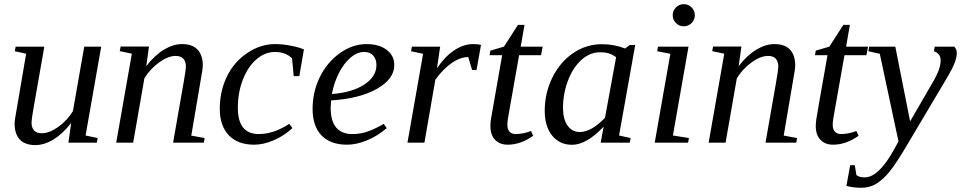

<svg xmlns="http://www.w3.org/2000/svg" viewBox="-20 -682 4595 918"><path d="M130.9 -94.2Q130.9 -72.3 142.6 -58.6Q154.3 -44.9 179.7 -44.9Q216.3 -44.9 258.8 -75.4Q301.3 -106 328.6 -150.4L382.8 -459H463.9L389.2 -34.2L446.8 -22L442.9 0H307.1L320.3 -94.2Q279.8 -42 235.8 -15.1Q191.9 11.7 148.9 11.7Q99.6 11.7 74.7 -14.9Q49.8 -41.5 49.8 -91.3Q49.8 -98.6 52.5 -117.4Q55.2 -136.2 105 -425.3L50.8 -437L54.7 -459H191.9L142.1 -175.3Q130.9 -113.8 130.9 -94.2Z M868.7 -365.2Q868.7 -387.2 856.9 -400.9Q845.2 -414.6 819.8 -414.6Q783.7 -414.6 741 -383.8Q698.2 -353 670.4 -307.6L616.7 0H535.6L610.4 -425.3L552.7 -437.5L556.6 -459.5H692.4L679.2 -365.7Q720.2 -418.5 764.2 -444.8Q808.1 -471.2 850.6 -471.2Q899.9 -471.2 924.8 -444.6Q949.7 -418 949.7 -368.2Q949.7 -361.3 947.8 -347.2Q945.8 -333 894.5 -33.7L958.5 -22L954.6 0H807.6L857.4 -284.2Q868.7 -346.2 868.7 -365.2Z M1377.9 -69.3Q1338.4 -32.7 1289.1 -11.5Q1239.7 9.8 1195.3 9.8Q1116.7 9.8 1073.7 -35.6Q1030.8 -81.1 1030.8 -161.1Q1030.8 -246.1 1064.9 -316.2Q1099.1 -386.2 1162.4 -428.7Q1225.6 -471.2 1294.9 -471.2Q1329.6 -471.2 1368.7 -463.9Q1407.7 -456.5 1433.1 -445.8L1411.1 -317.9H1384.3L1376.5 -402.8Q1345.7 -433.6 1294.4 -433.6Q1247.6 -433.6 1206.8 -398.9Q1166 -364.3 1141.6 -302.2Q1117.2 -240.2 1117.2 -166Q1117.2 -41 1217.8 -41Q1287.6 -41 1363.3 -89.8Z M1865.2 -371.1Q1865.2 -304.7 1783.2 -257.8Q1701.2 -210.9 1563 -201.7L1561 -166Q1561 -104 1587.2 -72.5Q1613.3 -41 1664.6 -41Q1708.5 -41 1745.6 -55.9Q1782.7 -70.8 1814.9 -89.8L1829.1 -69.3Q1784.2 -31.2 1734.1 -10.7Q1684.1 9.8 1639.2 9.8Q1560.1 9.8 1517.3 -34.4Q1474.6 -78.6 1474.6 -161.1Q1474.6 -242.7 1509 -313.2Q1543.5 -383.8 1604.5 -427.5Q1665.5 -471.2 1732.4 -471.2Q1792.5 -471.2 1828.9 -443.6Q1865.2 -416 1865.2 -371.1ZM1566.9 -232.4Q1663.6 -239.7 1721.7 -277.8Q1779.8 -315.9 1779.8 -371.1Q1779.8 -398.4 1764.9 -416Q1750 -433.6 1721.7 -433.6Q1687.5 -433.6 1655.3 -405.8Q1623 -377.9 1599.6 -331.1Q1576.2 -284.2 1566.9 -232.4Z M2241.2 -471.2Q2265.6 -471.2 2279.8 -467.3L2258.3 -347.2H2237.3L2218.8 -409.2Q2179.7 -409.2 2137.9 -379.4Q2096.2 -349.6 2061.5 -300.8L2009.3 0H1928.2L2002.9 -424.8L1945.3 -437L1949.2 -459H2084.5L2069.3 -355.5Q2106 -410.6 2151.1 -440.9Q2196.3 -471.2 2241.2 -471.2Z M2405.8 -85Q2405.8 -63 2416.7 -52Q2427.7 -41 2444.8 -41Q2480.5 -41 2519 -55.7L2529.3 -32.7Q2469.2 9.8 2407.7 9.8Q2369.1 9.8 2346.9 -13.7Q2324.7 -37.1 2324.7 -79.1Q2324.7 -93.3 2327.4 -112.5Q2330.1 -131.8 2380.9 -418H2320.8L2324.7 -439.9L2389.6 -459L2456.5 -563H2487.8L2469.7 -459H2574.7L2566.9 -418H2461.9L2414.6 -149.9Q2405.8 -105 2405.8 -85Z M2939.9 -34.2 2995.1 -22 2991.2 0H2852.1L2866.2 -76.2Q2783.7 10.3 2715.3 10.3Q2656.2 10.3 2620.4 -33.2Q2584.5 -76.7 2584.5 -152.8Q2584.5 -238.3 2621.8 -312.7Q2659.2 -387.2 2721.7 -429Q2784.2 -470.7 2857.4 -470.7Q2916.5 -470.7 2968.8 -450.2L2990.7 -466.8H3017.1ZM2925.8 -408.7Q2906.7 -421.9 2890.1 -427Q2873.5 -432.1 2849.1 -432.1Q2800.3 -432.1 2759.5 -395.3Q2718.8 -358.4 2695.3 -295.9Q2671.9 -233.4 2671.9 -165.5Q2671.9 -113.3 2693.4 -82Q2714.8 -50.8 2752 -50.8Q2807.1 -50.8 2872.6 -118.7Z M3197.3 -34.2 3273.9 -22 3270 0H3110.4L3185.1 -424.8L3122.1 -437L3126 -459H3272ZM3302.2 -608.9Q3302.2 -587.4 3286.6 -571.8Q3271 -556.2 3249 -556.2Q3227.5 -556.2 3211.9 -571.8Q3196.3 -587.4 3196.3 -608.9Q3196.3 -630.9 3211.9 -646.5Q3227.5 -662.1 3249 -662.1Q3271 -662.1 3286.6 -646.5Q3302.2 -630.9 3302.2 -608.9Z M3701.2 -365.2Q3701.2 -387.2 3689.5 -400.9Q3677.7 -414.6 3652.3 -414.6Q3616.2 -414.6 3573.5 -383.8Q3530.8 -353 3502.9 -307.6L3449.2 0H3368.2L3442.9 -425.3L3385.3 -437.5L3389.2 -459.5H3524.9L3511.7 -365.7Q3552.7 -418.5 3596.7 -444.8Q3640.6 -471.2 3683.1 -471.2Q3732.4 -471.2 3757.3 -444.6Q3782.2 -418 3782.2 -368.2Q3782.2 -361.3 3780.3 -347.2Q3778.3 -333 3727.1 -33.7L3791 -22L3787.1 0H3640.1L3689.9 -284.2Q3701.2 -346.2 3701.2 -365.2Z M3961.4 -85Q3961.4 -63 3972.4 -52Q3983.4 -41 4000.5 -41Q4036.1 -41 4074.7 -55.7L4085 -32.7Q4024.9 9.8 3963.4 9.8Q3924.8 9.8 3902.6 -13.7Q3880.4 -37.1 3880.4 -79.1Q3880.4 -93.3 3883.1 -112.5Q3885.7 -131.8 3936.5 -418H3876.5L3880.4 -439.9L3945.3 -459L4012.2 -563H4043.5L4025.4 -459H4130.4L4122.6 -418H4017.6L3970.2 -149.9Q3961.4 -105 3961.4 -85Z M4135.7 -459H4260.7L4331.5 -101.6L4446.3 -299.8Q4477.5 -354.5 4477.5 -394Q4477.5 -412.1 4467.3 -422.9Q4457 -433.6 4445.3 -437L4449.2 -459H4542Q4554.7 -447.8 4554.7 -428.2Q4554.7 -389.6 4514.2 -320.8L4320.8 4.9Q4265.1 99.6 4232.7 139.2Q4200.2 178.7 4168.5 197.3Q4136.7 215.8 4099.6 215.8Q4060.1 215.8 4026.9 207L4044.9 107.9H4066.9L4074.7 154.8Q4086.9 166 4114.7 166Q4180.7 166 4253.9 34.2L4275.9 -5.9L4186.5 -424.8L4131.8 -437Z"/></svg>

Font: Tinos
Style: Italic
Weight: 400
Italic angle: -16.333°
Designer: Steve Matteson
Foundry: Monotype Imaging Inc.
Version: Version 1.32